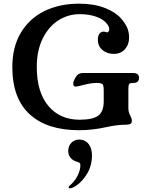

<svg xmlns="http://www.w3.org/2000/svg" viewBox="-20 -698 819 1044"><path d="M47 -334Q47 -442 93 -519.5Q139 -597 221 -637.5Q303 -678 410 -678Q491 -678 549.5 -655Q608 -632 637 -599Q661 -572 671.5 -547.5Q682 -523 682 -494Q682 -456 659.5 -430.5Q637 -405 599 -405Q562 -405 537 -426Q512 -447 512 -482Q512 -502 519.5 -513Q527 -524 540 -526H543Q551 -526 558 -523L562 -522Q567 -522 570.5 -527Q574 -532 574 -539Q574 -553 562 -568Q544 -592 505 -606.5Q466 -621 413 -621Q350 -621 297 -587Q244 -553 212 -488Q180 -423 180 -334Q180 -197 243 -122Q306 -47 413 -47Q485 -47 514.5 -69.5Q544 -92 544 -147V-207Q544 -234 537 -240.5Q530 -247 504 -247Q477 -247 433 -236Q399 -227 392 -227Q378 -227 378 -243Q378 -250 381 -257Q391 -282 402.5 -291.5Q414 -301 430 -301H705Q719 -301 727.5 -294.5Q736 -288 736 -275Q736 -247 705 -247Q688 -247 683 -242Q678 -237 678 -217V-110Q678 -89 687 -72Q692 -63 694.5 -56Q697 -49 697 -40Q697 -20 668 -20Q619 -20 564 -8Q485 10 410 10Q236 10 141.5 -76.5Q47 -163 47 -334ZM353 320Q353 317 358 312Q385 290 401 259Q417 228 417 201Q417 191 412.5 187.5Q408 184 397 181Q376 175 363.5 160Q351 145 351 123Q351 96 368 78.5Q385 61 410 61Q445 61 464 88Q480 111 480 147Q480 202 454.5 245Q429 288 395 311Q374 326 359 326Q357 326 355 324Q353 322 353 320Z"/></svg>

Font: Raigarh Medium
Style: Regular
Weight: 500
Designer: jaikishan Patel
Foundry: MagicType
Version: Version 1.000